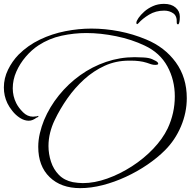

<svg xmlns="http://www.w3.org/2000/svg" viewBox="-182 -934 995 994"><path d="M233 40Q134 40 75 -17Q16 -74 16 -174Q16 -209 24.5 -244.5Q33 -280 46 -312Q75 -381 123 -440.5Q171 -500 233 -544.5Q295 -589 367 -613.5Q439 -638 515 -638Q532 -638 560.5 -636.5Q589 -635 605 -628Q610 -626 623.5 -619Q637 -612 637 -604Q637 -600 631 -599Q625 -598 623 -598Q610 -598 600 -601.5Q590 -605 578 -609Q559 -615 538.5 -617.5Q518 -620 498 -620H485Q418 -620 360 -593.5Q302 -567 253.5 -523Q205 -479 166.5 -424Q128 -369 101 -312Q86 -281 77.5 -247Q69 -213 69 -178Q69 -137 82 -97Q95 -57 123 -28.5Q151 0 195 9Q208 11 221 12.5Q234 14 247 14Q307 14 373 -9.5Q439 -33 501 -73Q563 -113 611.5 -164Q660 -215 686 -269Q723 -348 723 -435Q723 -520 684.5 -590.5Q646 -661 567 -698Q500 -730 419.5 -746.5Q339 -763 265 -763Q201 -763 136.5 -749Q72 -735 17 -699Q-18 -676 -48.5 -640.5Q-79 -605 -97.5 -563Q-116 -521 -116 -477Q-116 -436 -98 -400Q-86 -376 -63 -353Q-40 -330 -11 -330Q-6 -330 -0.5 -331Q5 -332 10 -332Q12 -334 17 -334V-333Q17 -329 13.5 -327.5Q10 -326 6 -324Q-2 -318 -12 -313.5Q-22 -309 -33 -309Q-56 -309 -78.5 -323.5Q-101 -338 -118 -359.5Q-135 -381 -144 -400Q-162 -438 -162 -481Q-162 -529 -140.5 -573Q-119 -617 -86 -651Q-38 -699 24.5 -729Q87 -759 156 -772.5Q225 -786 291 -786Q363 -786 435 -772Q507 -758 574 -730Q671 -690 728 -611.5Q785 -533 785 -426Q785 -351 755 -280Q725 -209 672 -156Q633 -117 581 -81.5Q529 -46 469.5 -18.5Q410 9 349.5 24.5Q289 40 233 40ZM667 -914Q705 -914 727 -895Q749 -876 749 -848Q749 -830 746.5 -819Q744 -808 740 -808Q733 -808 733 -817Q735 -851 715 -865Q695 -879 668 -879Q624 -879 589.5 -858Q555 -837 535 -814Q530 -809 528 -809Q524 -809 524 -816Q524 -825 535 -841Q546 -857 565 -874Q584 -891 610 -902.5Q636 -914 667 -914Z"/></svg>

Font: Beau Rivage
Style: Regular
Weight: 400
Designer: Robert E. Leuschke
Foundry: Robert E. Leuschke
Version: Version 1.010; ttfautohint (v1.8.3)